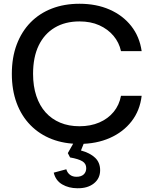

<svg xmlns="http://www.w3.org/2000/svg" viewBox="-20 -757 811 1022"><path d="M403 9Q322 9 256 -16.5Q190 -42 142 -91Q94 -140 68.5 -209Q43 -278 43 -364Q43 -451 69 -520Q95 -589 142.5 -637.5Q190 -686 256 -711.5Q322 -737 403 -737Q493 -737 563.5 -706Q634 -675 678.5 -618.5Q723 -562 734 -485H624Q614 -531 584 -566.5Q554 -602 508.5 -622.5Q463 -643 403 -643Q327 -643 271.5 -610Q216 -577 186 -515Q156 -453 156 -364Q156 -298 173.5 -246Q191 -194 223 -158.5Q255 -123 300.5 -104Q346 -85 403 -85Q462 -85 508.5 -105Q555 -125 585 -161.5Q615 -198 624 -247H734Q725 -169 680.5 -111.5Q636 -54 564.5 -22.5Q493 9 403 9ZM392 245Q346 245 311 224.5Q276 204 266 162L333 144Q338 162 352 173Q366 184 387 184Q412 184 425.5 171.5Q439 159 439 138Q439 114 418.5 101.5Q398 89 353 81L341 58L383 -16H435L411 44Q459 57 486 82.5Q513 108 513 149Q513 193 479.5 219.5Q446 246 392 245Z"/></svg>

Font: Mona Sans ExtraLight Medium
Style: Regular
Weight: 500
Version: Version 2.000